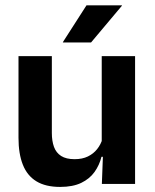

<svg xmlns="http://www.w3.org/2000/svg" viewBox="-20 -706 594 737"><path d="M179 -490.5V-195.5Q179 -165 187.2 -142.2Q195.5 -119.5 214.8 -107.2Q234 -95 266.5 -95Q296 -95 317.5 -105.5Q339 -116 353 -133.8Q367 -151.5 373.5 -173.5L393.5 -104H369.5Q361.5 -72 342.8 -45.8Q324 -19.5 291.8 -4Q259.5 11.5 211 11.5Q155 11.5 119.8 -10Q84.5 -31.5 67.8 -73.5Q51 -115.5 51 -177V-490.5ZM498.5 -490.5V0H371L375.5 -119L370.5 -129.5V-490.5ZM312 -685.5H448V-684L329.5 -543H221.5V-544.5Z"/></svg>

Font: Anek Gujarati SemiBold
Style: Regular
Weight: 600
Designer: Mrunmayee Ghaisas (Gujarati), Yesha Goshar (Latin)
Foundry: Ek Type
Version: Version 1.003